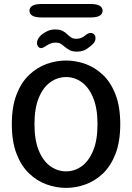

<svg xmlns="http://www.w3.org/2000/svg" viewBox="-20 -927 659 958"><path d="M310 10.5Q260.5 10.5 212.5 -6.8Q164.5 -24 125.2 -61.5Q86 -99 62.5 -159.8Q39 -220.5 39 -307.5Q39 -394.5 62.5 -455.2Q86 -516 125.2 -553.2Q164.5 -590.5 212.5 -607.8Q260.5 -625 310 -625Q358.5 -625 406.5 -607.8Q454.5 -590.5 493.8 -553.2Q533 -516 556.5 -455.2Q580 -394.5 580 -307.5Q580 -220.5 556.5 -159.8Q533 -99 493.8 -61.5Q454.5 -24 406.5 -6.8Q358.5 10.5 310 10.5ZM310 -72Q352.5 -72 388 -97.8Q423.5 -123.5 445 -175.8Q466.5 -228 466.5 -307.5Q466.5 -386.5 445 -438.8Q423.5 -491 388 -516.8Q352.5 -542.5 310 -542.5Q267 -542.5 231 -516.8Q195 -491 173.5 -438.8Q152 -386.5 152 -307.5Q152 -228 173.5 -175.8Q195 -123.5 231 -97.8Q267 -72 310 -72ZM364.5 -669.5Q340.5 -669.5 326.8 -677.2Q313 -685 300.5 -695.5Q290.5 -704.5 281.2 -709.5Q272 -714.5 257.5 -714.5Q243 -714.5 231 -709.5Q219 -704.5 210 -698Q203 -693 196.5 -690Q190 -687 184.5 -687Q176.5 -687 170.5 -694.5Q164.5 -702 164.5 -712.5Q164.5 -733 186.5 -753Q199 -763.5 216.5 -771.8Q234 -780 254.5 -780Q279 -780 292.5 -772.8Q306 -765.5 317 -754.5Q326.5 -745.5 336 -739.5Q345.5 -733.5 361.5 -733.5Q376 -733.5 386.5 -738.5Q397 -743.5 405 -750Q411.5 -755.5 418.2 -759Q425 -762.5 432.5 -762.5Q441.5 -762.5 449 -756Q456.5 -749.5 456.5 -736.5Q456.5 -722 447 -711.5Q436 -698.5 414.8 -684Q393.5 -669.5 364.5 -669.5ZM127 -873.5Q127 -889 141.2 -898Q155.5 -907 186 -907H432.5Q463.5 -907 477.8 -898Q492 -889 492 -873.5Q492 -858 477.8 -849Q463.5 -840 432.5 -840H186Q155.5 -840 141.2 -849Q127 -858 127 -873.5Z"/></svg>

Font: Sono Monospace Medium
Style: Regular
Weight: 500
Designer: Tyler Finck
Foundry: Tyler Finck
Version: Version 2.112